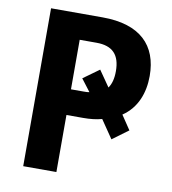

<svg xmlns="http://www.w3.org/2000/svg" viewBox="-81 -784 767 855"><g transform="rotate(10 303.0 -357.0)"><path d="M566 -493C566 -631 485 -714 314 -714H81V0H231V-258H306C338 -258 366 -261 391 -268L447 -186L519 -239L476 -303C540 -346 566 -417 566 -493ZM231 -374V-598H307C380 -598 414 -562 414 -488C414 -454 407 -429 394 -411L344 -483L272 -431L314 -376C306 -374 297 -374 288 -374Z"/></g></svg>

Font: Noto Sans Display
Style: Bold
Weight: 700
Designer: Monotype Design Team
Foundry: Monotype Imaging Inc.
Version: Version 1.900